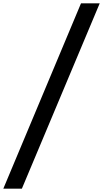

<svg xmlns="http://www.w3.org/2000/svg" viewBox="-42 -964 622 1159"><path d="M447 -944H560L90 175H-22Z"/></svg>

Font: SVN-Poppins Medium
Style: Italic
Weight: 500
Italic angle: -10°
Designer: Ninad Kale (Devanagari), Jonny Pinhorn (Latin)
Foundry: Indian Type Foundry
Version: Version 3.002 2017; ttfautohint (v1.8.3)